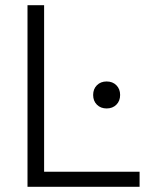

<svg xmlns="http://www.w3.org/2000/svg" viewBox="-20 -720 587 740"><path d="M86 0V-700H150V-58H518V0ZM391 -302Q368 -302 353.5 -316.5Q339 -331 339 -354Q339 -377 353.5 -391.5Q368 -406 391 -406Q414 -406 428.5 -391.5Q443 -377 443 -354Q443 -331 428.5 -316.5Q414 -302 391 -302Z"/></svg>

Font: Space Grotesk Light
Style: Regular
Weight: 300
Designer: Florian Karsten
Foundry: Florian Karsten
Version: Version 2.000